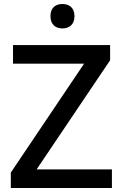

<svg xmlns="http://www.w3.org/2000/svg" viewBox="-20 -939 614 959"><path d="M292 -919C259 -919 232 -902 232 -858C232 -815 259 -797 292 -797C324 -797 352 -815 352 -858C352 -902 324 -919 292 -919ZM539 0V-93H163L530 -638V-714H45V-621H400L34 -77V0Z"/></svg>

Font: Noto Sans Medefaidrin Medium
Style: Regular
Weight: 500
Designer: Dalton Maag Ltd
Foundry: Dalton Maag Ltd
Version: Version 1.002